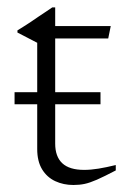

<svg xmlns="http://www.w3.org/2000/svg" viewBox="-20 -508 348 534"><path d="M20.5 -218V-251.5H259.5V-218ZM133.5 -108.5Q133.5 -72.5 153.2 -54Q173 -35.5 214 -35.5Q232.5 -35.5 254 -39Q275.5 -42.5 302 -49V-34Q269.5 -17 249.5 -8.2Q229.5 0.5 215.2 3.5Q201 6.5 184 6.5Q156.5 6.5 133.5 -4.2Q110.5 -15 97 -37.2Q83.5 -59.5 83.5 -93.5V-389L28.5 -417.5V-423.5Q38 -429.5 47.8 -435.5Q57.5 -441.5 67 -448Q76.5 -454.5 86 -461Q95.5 -467.5 105.5 -474Q115.5 -480.5 125.5 -487.5H133.5V-420ZM107 -401V-435.5H288L281 -401Z"/></svg>

Font: Newsreader 24pt Light
Style: Regular
Weight: 300
Designer: Hugues Gentile
Foundry: Production Type
Version: Version 1.003